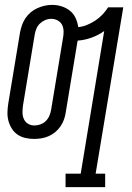

<svg xmlns="http://www.w3.org/2000/svg" viewBox="-20 -560 540 785"><path d="M248 205V150H310L406 -433Q382 -416 354 -406Q326 -396 298 -394Q298 -393 297.5 -393Q297 -393 297 -392L249 -102Q247 -87 242 -72.5Q237 -58 228 -44.5Q219 -31 206.5 -20.5Q194 -10 179.5 -3.5Q165 3 149.5 5.5Q134 8 119 8Q101 8 83.5 4Q66 0 52 -9.5Q38 -19 28.5 -34Q19 -49 14.5 -66Q10 -83 10.5 -101Q11 -119 14 -138L62 -428Q65 -443 70 -457.5Q75 -472 84 -485.5Q93 -499 105.5 -509.5Q118 -520 132.5 -526.5Q147 -533 162 -536.5Q177 -540 193 -540Q213 -540 232 -534Q251 -528 266 -516Q281 -504 289 -486.5Q297 -469 300 -449Q318 -451 335.5 -458Q353 -465 369 -475.5Q385 -486 398.5 -500Q412 -514 422 -530H484L371 150H410V205ZM121 -47Q133 -47 145.5 -51.5Q158 -56 167.5 -65.5Q177 -75 182 -87Q187 -99 189 -111L237 -401Q240 -416 240 -430.5Q240 -445 234.5 -457Q229 -469 216.5 -476Q204 -483 190 -483Q177 -483 165 -478Q153 -473 143.5 -464Q134 -455 129 -443Q124 -431 122 -419L74 -129Q72 -114 72 -100Q72 -86 77.5 -73.5Q83 -61 94.5 -54Q106 -47 121 -47Z"/></svg>

Font: Iosevka Slab Light Oblique
Style: Regular
Weight: 300
Italic angle: -9°
Monospace: yes
Designer: Belleve Invis
Foundry: Belleve Invis
Version: Version 11.1.1; ttfautohint (v1.8.3)